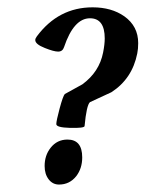

<svg xmlns="http://www.w3.org/2000/svg" viewBox="-20 -493 419 521"><path d="M355 -376Q355 -360.4 352.5 -348.1Q338.9 -279.3 282.2 -242.7Q253.4 -229 224.1 -215.8Q214.8 -207.5 209.5 -150.9Q209 -145 169.9 -146Q132.8 -147 132.8 -156.2Q132.8 -165 141.8 -198.7Q150.9 -232.4 155.8 -237.8Q179.7 -251 203.6 -264.2Q249.5 -297.9 259.8 -350.6Q264.2 -373 264.2 -388.7Q264.2 -443.4 224.1 -443.4Q180.2 -443.4 153.8 -365.2Q149.9 -353 137.7 -353Q126 -353 101.6 -362.8Q75.7 -373 75.7 -384.3Q75.7 -388.7 80.1 -394.5Q138.7 -473.1 231.4 -473.1Q282.7 -473.1 317.4 -448.7Q355 -421.9 355 -376ZM203.1 -65.9Q203.1 -36.1 187 -15.1Q168.9 7.8 140.1 7.8Q123 7.8 112.1 -6.3Q101.1 -20.5 101.1 -42.5Q101.1 -71.3 117.2 -91.8Q134.8 -114.3 163.1 -114.3Q203.1 -114.3 203.1 -65.9Z"/></svg>

Font: Dai Banna SIL Light
Style: BoldOblique
Weight: 700
Italic angle: -11°
Designer: Victor Gaultney
Foundry: SIL International
Version: Version 2.000